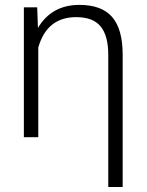

<svg xmlns="http://www.w3.org/2000/svg" viewBox="-20 -558 597 781"><path d="M131.3 -528.3 134.3 -444.3Q189.9 -538.1 303.2 -538.1Q393.1 -538.1 435.8 -489.3Q478.5 -440.4 479 -337.9V202.6H420.4V-335Q420.4 -412.6 389.4 -450.4Q358.4 -488.3 290 -488.3Q170.9 -488.3 135.7 -364.7V0H77.1V-528.3Z"/></svg>

Font: RobotoInd Light
Style: Regular
Weight: 300
Designer: Google
Version: Version 2.001151; 2014